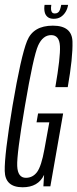

<svg xmlns="http://www.w3.org/2000/svg" viewBox="-25 -788 327 812"><path d="M71 4Q136.5 4 161.5 -48.5L158.5 0H188L242 -308H136L129.5 -270.5H183.5L163 -157.5Q150 -85 131.8 -60.5Q113.5 -36 84.5 -36Q50 -36 47.8 -85.8Q45.5 -135.5 80 -337.5Q116.5 -552.5 136.5 -596Q156.5 -639.5 191.5 -639.5Q226 -639.5 228.5 -593Q231 -546.5 209 -419.5H261.5Q283.5 -545 281.5 -612.2Q279.5 -679.5 198.5 -679.5Q115.5 -679.5 89.5 -614.8Q63.5 -550 28 -340.5Q-6.5 -133.5 -5 -64.8Q-3.5 4 71 4ZM202 -708.5Q220 -708.5 232.2 -716.5Q244.5 -724.5 252.5 -737.8Q260.5 -751 263 -767.5H234Q231.5 -755 228.5 -746.8Q225.5 -738.5 220 -734.8Q214.5 -731 206.5 -731Q199.5 -731 195.8 -735Q192 -739 191 -747Q190 -755 192 -767.5H163.5Q161 -751 163.8 -737.8Q166.5 -724.5 176 -716.5Q185.5 -708.5 202 -708.5Z"/></svg>

Font: Anybody ExtraCondensed Light
Style: Italic
Weight: 300
Width: 2
Italic angle: -10°
Version: Version 1.113;gftools[0.9.25]